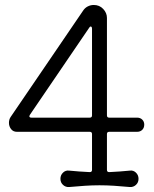

<svg xmlns="http://www.w3.org/2000/svg" viewBox="-20 -735 620 772"><path d="M258 17Q244 18 233.5 8.5Q223 -1 223 -16Q223 -31 233.5 -41Q244 -51 258 -49Q277 -47 298.5 -45.5Q320 -44 341 -43Q350 -43 350 -52V-196Q350 -205 341 -205H48Q33 -205 24.5 -216Q16 -227 16 -241Q16 -255 23 -265L314 -692Q321 -703 332.5 -709Q344 -715 357 -715Q380 -715 395 -699Q410 -683 410 -663V-271Q410 -262 419 -262H531Q544 -262 552 -254Q560 -246 560 -234Q560 -221 552 -213Q544 -205 531 -205H419Q410 -205 410 -196V-52Q410 -43 419 -43Q440 -44 461.5 -45.5Q483 -47 502 -49Q516 -51 526.5 -41Q537 -31 537 -16Q537 -1 526.5 8.5Q516 18 502 17Q470 14 439.5 12Q409 10 380 10Q351 10 321 12Q291 14 258 17ZM106 -262H341Q350 -262 350 -271V-620Q350 -626 346.5 -628Q343 -630 339 -624L100 -273Q98 -269 98 -268Q98 -262 106 -262Z"/></svg>

Font: Kiwi Maru Light
Style: Regular
Weight: 300
Designer: Hiroki-Chan
Version: Version 1.100